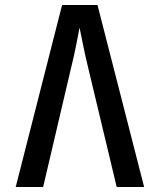

<svg xmlns="http://www.w3.org/2000/svg" viewBox="-20 -750 640 770"><path d="M43 0 229 -730H371L558 0H448L332 -485Q322 -526 315 -561Q308 -596 303.5 -617.5Q299 -639 299 -639Q299 -639 295 -618Q291 -597 284 -562Q277 -527 267 -486L153 0Z"/></svg>

Font: Pitagon Sans Mono SemiBold
Style: Regular
Weight: 600
Monospace: yes
Designer: Travis Tran
Foundry: Pitagon
Version: Version 1.001; ttfautohint (v1.8.4.7-5d5b);gftools[0.9.26]